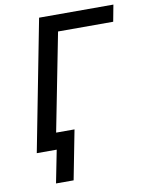

<svg xmlns="http://www.w3.org/2000/svg" viewBox="-92 -735 739 967"><g transform="rotate(-10 278.0 -251.5)"><path d="M115 167 148 0H46L176 -670H556L540 -585H258L160 -85H254L205 167Z"/></g></svg>

Font: Lode Dark Term
Style: Bold Italic
Weight: 700
Italic angle: -11°
Monospace: yes
Designer: Belleve Invis
Foundry: Belleve Invis
Version: Version 29.2.0